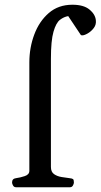

<svg xmlns="http://www.w3.org/2000/svg" viewBox="-20 -788 424 808"><path d="M47.4 0Q39.1 0 34.9 -7.3Q30.8 -14.6 30.8 -20Q30.8 -36.1 46.9 -38.1Q64.9 -40.5 84.2 -46.9Q103.5 -53.2 103.5 -69.3V-524.9Q103.5 -587.4 124.3 -642.8Q145 -698.2 185.3 -733.2Q225.6 -768.1 284.7 -768.1Q331.5 -768.1 356 -748.3Q380.4 -728.5 383.3 -703.6Q385.7 -684.6 374.8 -670.2Q363.8 -655.8 349.4 -647.5Q335 -639.2 326.2 -639.2Q324.2 -639.2 322.8 -639.6Q321.3 -640.1 320.3 -640.6L267.1 -720.2Q249 -717.3 232.4 -704.6Q215.8 -691.9 205.1 -654.5Q194.3 -617.2 194.3 -540.5V-85.4Q194.3 -64.5 207.5 -55.2Q220.7 -45.9 239.3 -43Q257.8 -40 273.4 -38.1Q283.7 -37.1 287.4 -34.2Q291 -31.2 291 -20Q291 -14.6 286.9 -7.3Q282.7 0 274.4 0Z"/></svg>

Font: Gelasio
Style: Regular
Weight: 400
Designer: Eben Sorkin
Foundry: Eben Sorkin
Version: Version 1.008